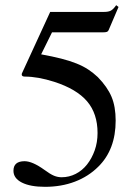

<svg xmlns="http://www.w3.org/2000/svg" viewBox="-20 -708 540 742"><path d="M139 -498Q183 -490 216.5 -481.5Q250 -473 276 -462.5Q302 -452 321.5 -439Q341 -426 358 -410Q395 -372 411 -334Q427 -296 427 -242Q427 -130 360 -64Q322 -26 269.5 -6Q217 14 154 14Q97 14 64.5 -2.5Q32 -19 32 -48Q32 -85 75 -85Q105 -85 151 -52Q174 -35 188.5 -29Q203 -23 218 -23Q247 -23 272.5 -36Q298 -49 316.5 -72.5Q335 -96 346 -127Q357 -158 357 -194Q357 -269 316.5 -316.5Q276 -364 189 -392Q126 -412 76 -412Q64 -412 64 -420Q64 -423 65 -425L174 -662H383Q399 -662 408.5 -667Q418 -672 429 -688L438 -681L400 -592Q398 -587 393.5 -585Q389 -583 377 -583H181Z"/></svg>

Font: Klingon pIqaD vaHbo'
Style: Regular
Weight: 400
Width: 0
Designer: Mike Neff (qa'vaj)
Foundry: Mike Neff and Michael Everson
Version: Version 2.003